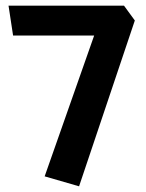

<svg xmlns="http://www.w3.org/2000/svg" viewBox="-20 -586 514 675"><path d="M258 69 454 -514 416 -566H10L26 -461H311L137 34Z"/></svg>

Font: Catamaran Thin
Style: Bold
Weight: 700
Version: Version 2.000